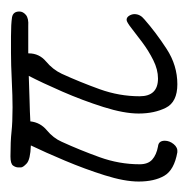

<svg xmlns="http://www.w3.org/2000/svg" viewBox="-33 -322 359 367"><g transform="rotate(-90 146.5 -138.5)"><path d="M39 21Q5 15 -6 -4Q-17 -23 -17 -53Q-17 -80 -5 -118Q7 -156 23 -194Q39 -232 52 -259Q25 -260 17.5 -267Q10 -274 10 -278V-283Q10 -288 13.5 -293Q17 -298 31 -298Q60 -298 78 -296Q96 -294 125 -294Q146 -294 176.5 -295.5Q207 -297 229 -297Q237 -297 260.5 -297Q284 -297 297 -295Q308 -293 308 -281Q308 -274 301.5 -268.5Q295 -263 280 -264Q271 -264 257.5 -264Q244 -264 228 -264V-263Q228 -243 212.5 -230Q197 -217 189 -200Q173 -165 159.5 -127.5Q146 -90 146 -51Q146 -16 180 -16Q197 -16 215 -25Q233 -34 249 -46Q265 -58 276.5 -67Q288 -76 292 -76Q297 -76 300 -71Q303 -66 303 -61Q303 -50 293 -42Q268 -20 236.5 0.5Q205 21 169 21Q135 21 124 -1Q113 -23 113 -53Q113 -81 125.5 -120.5Q138 -160 155 -199Q172 -238 185 -263Q161 -262 138.5 -261.5Q116 -261 98 -260Q96 -241 81 -228.5Q66 -216 59 -200Q43 -165 29.5 -127.5Q16 -90 16 -51Q16 -35 25 -27Q34 -19 50 -16Q61 -15 61 -3Q61 6 54.5 14Q48 22 39 21Z"/></g></svg>

Font: Grape Nuts
Style: Regular
Weight: 400
Designer: Robert E. Leuschke
Foundry: Robert E. Leuschke
Version: Version 1.010; ttfautohint (v1.8.3)